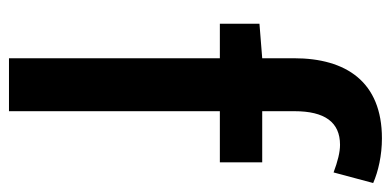

<svg xmlns="http://www.w3.org/2000/svg" viewBox="-236 -614 850 417"><g transform="rotate(90 188.5 -405.0)"><path d="M354 -705 377 -791C352 -802 317 -810 280 -810C157 -810 106 -732 106 -619V-550L31 -544V-458H106V0H221V-458H332V-550H221V-620C221 -686 245 -719 294 -719C310 -719 330 -714 354 -705Z"/></g></svg>

Font: Spoqa Han Sans Neo Medium
Style: Regular
Weight: 500
Designer: [Spoqa Han Sans Neo] Dong-huui Kim ___ Younghwa Kang ___ Yujin Lee ___ [Noto Sans] Ryoko NISHIZUKA ____ (kana & ideograp
Foundry: Spoqa (http://www.spoqa-han-sans.com)
Version: Version 1.100;hotconv 1.0.109;makeotfexe 2.5.65596